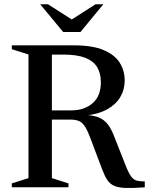

<svg xmlns="http://www.w3.org/2000/svg" viewBox="-20 -904 719 927"><path d="M323 -371Q387.5 -371 427.2 -405.8Q467 -440.5 467 -507Q467 -549 449.5 -579Q432 -609 392 -624.8Q352 -640.5 286 -640.5H138L148.5 -685H338.5Q427 -685 480.5 -662.2Q534 -639.5 558 -601.2Q582 -563 582 -515.5Q582 -471 560.5 -435Q539 -399 496.8 -375.8Q454.5 -352.5 392 -346V-349Q433.5 -347 459 -336Q484.5 -325 501.8 -302Q519 -279 533 -241L587 -104Q601 -68.5 613 -52.2Q625 -36 640.2 -32Q655.5 -28 679 -28V0.5Q623 4.5 588 3.5Q553 2.5 532 -6.5Q511 -15.5 498.2 -34.8Q485.5 -54 473.5 -85.5L418.5 -231.5Q404.5 -269.5 392.2 -290Q380 -310.5 363.8 -318.5Q347.5 -326.5 321.5 -326.5H147L136 -371ZM230.5 -685V-44L310.5 -18.5V0H37V-18.5L117.5 -44V-641L37 -666.5V-685ZM339 -802H314L441.5 -883.5H479L368.5 -749.5H285L174 -883.5H211.5Z"/></svg>

Font: Newsreader 36pt Medium
Style: Regular
Weight: 500
Designer: Hugues Gentile
Foundry: Production Type
Version: Version 1.003